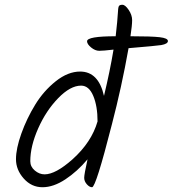

<svg xmlns="http://www.w3.org/2000/svg" viewBox="-20 -802 724 805"><path d="M366 -17Q355 -17 344 -29.5Q333 -42 333 -56.5Q333 -71 347 -134Q304 -83 254 -50Q204 -17 158 -17Q112 -17 79.5 -53.5Q47 -90 47 -134.5Q47 -179 69.5 -242Q92 -305 127.5 -363Q163 -421 214 -461.5Q265 -502 316 -502Q393 -502 416 -400Q441 -504 456 -594Q413 -589 396 -589Q379 -589 362 -603Q345 -617 345 -629Q345 -650 465 -650Q473 -721 474 -745Q475 -769 478 -775.5Q481 -782 493 -782Q505 -782 519.5 -760.5Q534 -739 534 -717.5Q534 -696 527 -650Q615 -650 649.5 -646Q684 -642 684 -630Q684 -618 656 -613Q638 -610 519 -600Q490 -437 449 -280Q382 -17 366 -17ZM320 -443Q275 -443 224 -390.5Q173 -338 140 -263.5Q107 -189 107 -126Q107 -103 126 -87Q145 -71 167 -71Q213 -71 284 -134Q364 -206 389 -293Q389 -357 371 -400Q353 -443 320 -443Z"/></svg>

Font: Kalam Light
Style: Regular
Weight: 300
Version: Version 2.001;PS 1.0;hotconv 1.0.79;makeotf.lib2.5.61930; tt